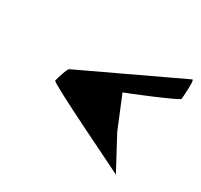

<svg xmlns="http://www.w3.org/2000/svg" viewBox="-103 -747 738 706"><g transform="rotate(30 266.5 -394.0)"><path d="M94 -360C92 -350 450 -178 460 -172L386 -310L330 -446C338 -448 529 -526 530 -534C531 -542 537 -618 529 -616L118 -422C111 -420 96 -370 94 -360Z"/></g></svg>

Font: Ampere
Style: SCIta
Weight: 400
Version: Version 1